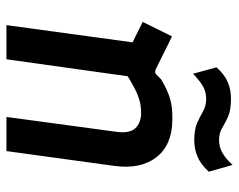

<svg xmlns="http://www.w3.org/2000/svg" viewBox="-93 -649 742 596"><g transform="rotate(90 278.0 -351.0)"><path d="M58 0 119 -447 167 -364 48 -423 93 -514 196 -463Q206 -459 212 -466L226 -480Q261 -501 288.5 -508.5Q316 -516 353 -515Q431 -514 468.5 -465Q506 -416 495 -335L449 0H343L389 -340Q395 -382 378 -400Q361 -418 330 -418Q311 -418 293.5 -413.5Q276 -409 254.5 -398Q233 -387 200 -366L221 -407L164 0ZM209 -579 189 -652Q211 -677 235 -687Q259 -697 285 -697Q322 -697 342 -688Q362 -679 377.5 -669.5Q393 -660 415 -660Q437 -660 455.5 -671Q474 -682 492 -702L513 -628Q490 -603 466 -593Q442 -583 416 -583Q381 -583 360.5 -592.5Q340 -602 324 -611Q308 -620 287 -620Q264 -620 246 -609Q228 -598 209 -579Z"/></g></svg>

Font: Finlandica Medium
Style: Italic
Weight: 500
Italic angle: -8°
Designer: Niklas Ekholm, Juho Hiilivirta, Jaakko Suomalainen
Foundry: Helsinki Type Studio
Version: Version 1.063